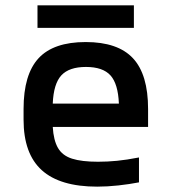

<svg xmlns="http://www.w3.org/2000/svg" viewBox="-20 -687 640 717"><path d="M343 10Q204 10 136 -51.5Q68 -113 68 -240V-280Q68 -409 124 -469.5Q180 -530 300 -530Q420 -530 476.5 -469.5Q533 -409 533 -280V-213H177Q180 -163 196.5 -134.5Q213 -106 249 -94.5Q285 -83 346 -83Q381 -83 417 -86.5Q453 -90 499 -99V-6Q463 1 422 5.5Q381 10 343 10ZM177 -300H424Q421 -374 392.5 -405.5Q364 -437 301 -437Q238 -437 209 -405.5Q180 -374 177 -300ZM120 -583V-667H480V-583Z"/></svg>

Font: M PLUS Code Latin 60 Medium
Style: Regular
Weight: 500
Width: 7
Monospace: yes
Designer: Coji Morishita
Foundry: UNDERFOREST DESIGN
Version: Version 1.005; ttfautohint (v1.8.3)